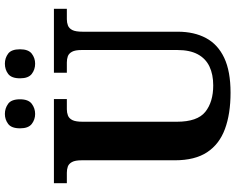

<svg xmlns="http://www.w3.org/2000/svg" viewBox="-109 -846 965 787"><g transform="rotate(-90 373.5 -452.5)"><path d="M387.1 10Q300.2 10 238.1 -13Q176 -36 143 -86Q110 -136 110 -218V-600Q110 -626.9 102.8 -639.9Q95.7 -652.9 84.2 -657Q72.7 -661 59 -661H16V-714H361V-661H319Q305.3 -661 293.5 -656.5Q281.7 -652 274.8 -638.4Q268 -624.9 268 -596V-210Q268 -126 308.5 -93.5Q349 -61 417 -61Q462 -61 494.5 -76.5Q527 -92 544.5 -124.5Q562 -157 562 -208V-600Q562 -626.9 554.8 -639.9Q547.7 -652.9 536.2 -657Q524.7 -661 511 -661H469V-714H731V-661H688Q674.3 -661 662.5 -656.5Q650.7 -652 643.8 -638.4Q637 -624.9 637 -596V-206Q637 -139.2 611 -90.6Q585 -42 530 -16Q475 10 387.1 10ZM506 -791Q482 -791 464 -804.8Q446 -818.6 446 -852.7Q446 -888 464 -901.5Q482 -915 506 -915Q529 -915 547 -901.7Q565 -888.4 565 -853Q565 -818.7 547 -804.8Q529 -791 506 -791ZM300 -791Q277 -791 259 -804.8Q241 -818.6 241 -852.7Q241 -888 259 -901.5Q277 -915 300 -915Q323 -915 341.5 -901.7Q360 -888.4 360 -853Q360 -818.7 341.5 -804.8Q323 -791 300 -791Z"/></g></svg>

Font: Noto Serif Gujarati
Style: Regular
Weight: 400
Designer: Universal Thirst, Indian Type Foundry and the Monotype Design Team
Foundry: Monotype Imaging Inc.
Version: Version 2.102